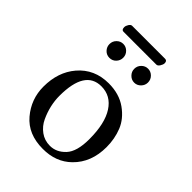

<svg xmlns="http://www.w3.org/2000/svg" viewBox="-211 -815 926 926"><g transform="rotate(45 252.0 -352.5)"><path d="M351.1 -665H127Q113.8 -665 113.8 -683.1Q113.8 -692.9 120.8 -703.9Q127.9 -714.8 136.2 -714.8H360.8Q375 -714.8 375 -698.2Q375 -688.5 367.4 -676.8Q359.9 -665 351.1 -665ZM121.1 -575.2Q121.1 -595.2 135 -609.1Q148.9 -623 168 -623Q187 -623 200.9 -609.1Q214.8 -595.2 214.8 -575.2Q214.8 -556.2 201.4 -542Q188 -527.8 168 -527.8Q147.9 -527.8 134.5 -542Q121.1 -556.2 121.1 -575.2ZM290 -575.2Q290 -595.2 304 -609.1Q317.9 -623 336.9 -623Q356 -623 369.9 -609.1Q383.8 -595.2 383.8 -575.2Q383.8 -556.2 369.9 -542Q356 -527.8 336.9 -527.8Q317.9 -527.8 304 -542Q290 -556.2 290 -575.2ZM41 -205.1Q41 -304.2 96.2 -369.1Q155.8 -439 252.9 -439Q324.7 -439 374.3 -403.6Q423.8 -368.2 443.4 -319.1Q462.9 -270 462.9 -213.9Q462.9 -109.4 397.9 -45.9Q340.8 10.3 251 9.8Q150.9 9.8 95.9 -55.2Q41 -120.1 41 -205.1ZM237.8 -403.8Q127 -403.8 127 -228Q127 -195.8 134.5 -162.8Q142.1 -129.9 157 -97.9Q171.9 -65.9 200 -45.4Q228 -24.9 265.1 -24.9Q309.1 -24.9 343 -61Q377 -97.2 377 -182.1Q377 -289.1 339.8 -346.4Q302.7 -403.8 237.8 -403.8Z"/></g></svg>

Font: Linux Libertine O
Style: Regular
Weight: 400
Designer: Philipp H. Poll
Foundry: Philipp H. Poll
Version: Version 5.3.0